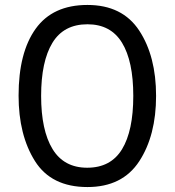

<svg xmlns="http://www.w3.org/2000/svg" viewBox="-20 -745 706 775"><path d="M333 -725Q193 -725 124 -629Q55 -533 55 -359Q55 -200 121 -95Q187 10 333 10Q474 10 542 -94Q610 -198 610 -358Q610 -518 542 -621.5Q474 -725 333 -725ZM333 -647Q427 -647 472.5 -572.5Q518 -498 518 -358Q518 -217 472.5 -142.5Q427 -68 332 -68Q238 -68 192 -143.5Q146 -219 146 -358Q146 -497 191.5 -572Q237 -647 333 -647Z"/></svg>

Font: Noto Sans UI SemiCondensed
Style: Regular
Weight: 400
Width: 4
Designer: Monotype Design Team
Foundry: Monotype Imaging Inc.
Version: 1.001